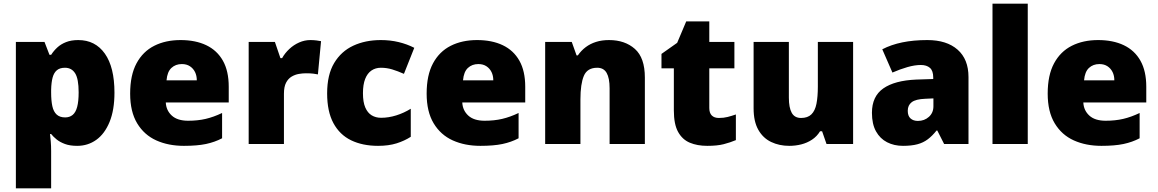

<svg xmlns="http://www.w3.org/2000/svg" viewBox="-20 -780 6271 1040"><path d="M404 -563Q496 -563 548 -489.5Q600 -416 600 -278Q600 -184 573.5 -119.5Q547 -55 501.5 -22.5Q456 10 398 10Q359 10 332 0Q305 -10 287 -24.5Q269 -39 257 -54H251Q253 -35 255 -13Q257 9 257 38V240H66V-553H221L248 -483H257Q271 -505 290.5 -523Q310 -541 338 -552Q366 -563 404 -563ZM332 -413Q304 -413 288 -399.5Q272 -386 265 -360Q258 -334 257 -294V-279Q257 -235 263.5 -205Q270 -175 287 -159.5Q304 -144 333 -144Q357 -144 373.5 -157.5Q390 -171 398 -201Q406 -231 406 -280Q406 -353 387 -383Q368 -413 332 -413Z M958 -563Q1039 -563 1097.5 -535Q1156 -507 1187.5 -451Q1219 -395 1219 -310V-225H878Q880 -182 910.5 -154Q941 -126 999 -126Q1051 -126 1094 -136Q1137 -146 1183 -168V-31Q1143 -10 1095.5 0Q1048 10 976 10Q892 10 826.5 -19.5Q761 -49 723 -112Q685 -175 685 -273Q685 -373 719.5 -437Q754 -501 815.5 -532Q877 -563 958 -563ZM965 -433Q931 -433 908.5 -412Q886 -391 882 -345H1046Q1046 -370 1036.5 -389.5Q1027 -409 1009 -421Q991 -433 965 -433Z M1661 -563Q1677 -563 1694 -561Q1711 -559 1719 -557L1702 -377Q1692 -379 1677.5 -381Q1663 -383 1637 -383Q1619 -383 1598.5 -379.5Q1578 -376 1559.5 -365Q1541 -354 1529.5 -332Q1518 -310 1518 -272V0H1327V-553H1469L1499 -465H1508Q1523 -492 1547 -514.5Q1571 -537 1600.5 -550Q1630 -563 1661 -563Z M2028 10Q1944 10 1882 -20Q1820 -50 1786 -113Q1752 -176 1752 -274Q1752 -375 1790 -438.5Q1828 -502 1893.5 -532.5Q1959 -563 2043 -563Q2094 -563 2139.5 -552Q2185 -541 2224 -521L2168 -380Q2134 -395 2104.5 -404Q2075 -413 2043 -413Q2014 -413 1992 -398Q1970 -383 1958 -352.5Q1946 -322 1946 -275Q1946 -227 1958.5 -198Q1971 -169 1993 -155.5Q2015 -142 2044 -142Q2085 -142 2126.5 -155Q2168 -168 2205 -191V-39Q2171 -17 2128 -3.5Q2085 10 2028 10Z M2564 -563Q2645 -563 2703.5 -535Q2762 -507 2793.5 -451Q2825 -395 2825 -310V-225H2484Q2486 -182 2516.5 -154Q2547 -126 2605 -126Q2657 -126 2700 -136Q2743 -146 2789 -168V-31Q2749 -10 2701.5 0Q2654 10 2582 10Q2498 10 2432.5 -19.5Q2367 -49 2329 -112Q2291 -175 2291 -273Q2291 -373 2325.5 -437Q2360 -501 2421.5 -532Q2483 -563 2564 -563ZM2571 -433Q2537 -433 2514.5 -412Q2492 -391 2488 -345H2652Q2652 -370 2642.5 -389.5Q2633 -409 2615 -421Q2597 -433 2571 -433Z M3279 -563Q3365 -563 3419 -515Q3473 -467 3473 -360V0H3282V-302Q3282 -357 3266 -385Q3250 -413 3215 -413Q3161 -413 3142.5 -369Q3124 -325 3124 -242V0H2933V-553H3077L3103 -480H3110Q3128 -506 3152.5 -524.5Q3177 -543 3208.5 -553Q3240 -563 3279 -563Z M3874 -141Q3900 -141 3921.5 -146.5Q3943 -152 3966 -160V-21Q3935 -8 3900 1Q3865 10 3811 10Q3757 10 3716.5 -7Q3676 -24 3653 -65.5Q3630 -107 3630 -182V-410H3563V-488L3648 -548L3697 -664H3822V-553H3958V-410H3822V-195Q3822 -168 3835.5 -154.5Q3849 -141 3874 -141Z M4601 -553V0H4457L4433 -69H4422Q4405 -41 4378.5 -23.5Q4352 -6 4320.5 2Q4289 10 4255 10Q4201 10 4157 -11Q4113 -32 4087.5 -77Q4062 -122 4062 -193V-553H4253V-251Q4253 -197 4268.5 -169Q4284 -141 4319 -141Q4355 -141 4375 -160.5Q4395 -180 4402.5 -218Q4410 -256 4410 -311V-553Z M5003 -563Q5108 -563 5167 -511Q5226 -459 5226 -363V0H5094L5057 -73H5053Q5030 -44 5005.5 -25.5Q4981 -7 4949 1.5Q4917 10 4871 10Q4823 10 4785 -9.5Q4747 -29 4725 -68.5Q4703 -108 4703 -169Q4703 -258 4764.5 -301Q4826 -344 4943 -349L5035 -352V-360Q5035 -397 5017 -412.5Q4999 -428 4968 -428Q4935 -428 4895 -416.5Q4855 -405 4814 -387L4759 -513Q4807 -538 4867.5 -550.5Q4928 -563 5003 -563ZM4992 -245Q4940 -243 4918.5 -226.5Q4897 -210 4897 -180Q4897 -152 4912 -138.5Q4927 -125 4952 -125Q4987 -125 5011.5 -147Q5036 -169 5036 -204V-247Z M5547 0H5356V-760H5547Z M5928 -563Q6009 -563 6067.5 -535Q6126 -507 6157.5 -451Q6189 -395 6189 -310V-225H5848Q5850 -182 5880.5 -154Q5911 -126 5969 -126Q6021 -126 6064 -136Q6107 -146 6153 -168V-31Q6113 -10 6065.5 0Q6018 10 5946 10Q5862 10 5796.5 -19.5Q5731 -49 5693 -112Q5655 -175 5655 -273Q5655 -373 5689.5 -437Q5724 -501 5785.5 -532Q5847 -563 5928 -563ZM5935 -433Q5901 -433 5878.5 -412Q5856 -391 5852 -345H6016Q6016 -370 6006.5 -389.5Q5997 -409 5979 -421Q5961 -433 5935 -433Z"/></svg>

Font: Noto Sans Hebrew Black
Style: Regular
Weight: 900
Designer: Monotype Design Team
Foundry: Monotype Imaging Inc.
Version: Version 2.003